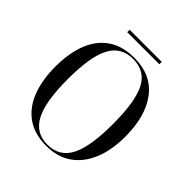

<svg xmlns="http://www.w3.org/2000/svg" viewBox="-222 -972 1132 1132"><g transform="rotate(45 344.5 -406.0)"><path d="M344 10Q246 10 181 -36Q116 -82 84 -165Q52 -248 52 -359Q52 -471 84 -553Q116 -635 181 -680Q246 -725 345 -725Q487 -725 561.5 -627Q636 -529 636 -358Q636 -246 602 -163.5Q568 -81 503 -35.5Q438 10 344 10ZM344 0Q443 0 487.5 -85Q532 -170 532 -358Q532 -546 488.5 -630.5Q445 -715 345 -715Q245 -715 200.5 -630.5Q156 -546 156 -358Q156 -171 201 -85.5Q246 0 344 0ZM208 -802V-822H476V-802Z"/></g></svg>

Font: Noto Serif Display SemiCondensed
Style: Regular
Weight: 400
Width: 4
Designer: Monotype Design Team
Foundry: Monotype Imaging Inc.
Version: Version 2.009